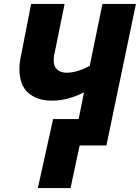

<svg xmlns="http://www.w3.org/2000/svg" viewBox="-20 -734 706 969"><path d="M171 215 248 -133H377L404 -268Q370 -250 328 -238Q286 -226 243 -226Q168 -226 123 -265Q78 -304 78 -387Q78 -416 85 -448L137 -714H306L256 -468Q253 -457 252 -447Q251 -437 251 -428Q251 -399 268.5 -383Q286 -367 316 -367Q344 -367 374.5 -376.5Q405 -386 433 -402L497 -714H666L517 0H382L336 215Z"/></svg>

Font: Noto Sans Disp ExtBd
Style: Italic
Weight: 800
Italic angle: -12°
Designer: Monotype Design Team
Foundry: Monotype Imaging Inc.
Version: Version 2.000;GOOG;noto-source:20170915:90ef993387c0